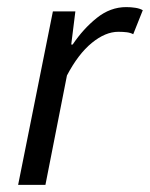

<svg xmlns="http://www.w3.org/2000/svg" viewBox="-20 -518 420 538"><path d="M30.8 0 128.2 -486.1H191.2L179.6 -393.2H183.6Q213.3 -437.4 251.2 -467.7Q289.1 -498.1 333.6 -498.1Q347.1 -498.1 359.1 -496.2Q371.2 -494.4 380.1 -489.4L353.3 -422.1Q345.9 -426.2 335.3 -427.6Q324.7 -428.9 311.5 -428.9Q275.4 -428.9 237.3 -397.8Q199.2 -366.7 167.6 -306.5L107.3 0Z"/></svg>

Font: Source Sans Variable
Style: Italic
Weight: 200
Italic angle: -11°
Designer: Paul D. Hunt
Foundry: Adobe Systems Incorporated
Version: Version 3.006;hotconv 1.0.111;makeotfexe 2.5.65597